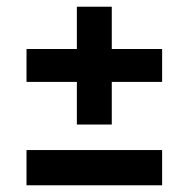

<svg xmlns="http://www.w3.org/2000/svg" viewBox="-20 -643 562 572"><path d="M209 -272V-623H313V-272ZM59 -399V-497H463V-399ZM59 -91V-196H463V-91Z"/></svg>

Font: Bricolage Grotesque 96pt ExtraBold SemiBold
Style: Regular
Weight: 600
Version: Version 1.001;gftools[0.9.33.dev8+g029e19f]